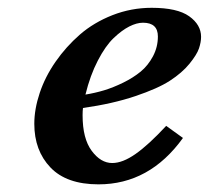

<svg xmlns="http://www.w3.org/2000/svg" viewBox="-20 -465 540 497"><path d="M388.7 -370.6Q388.7 -406.2 350.1 -406.2Q334 -406.2 314.7 -396.5Q295.4 -386.7 274.2 -366.5Q252.9 -346.2 233.2 -308.1Q213.4 -270 201.2 -220.2Q225.6 -224.1 249.3 -231.2Q272.9 -238.3 298.8 -251Q324.7 -263.7 344 -279.5Q363.3 -295.4 376 -319.3Q388.7 -343.3 388.7 -370.6ZM500.5 -369.6Q500.5 -356 495.1 -339.8Q489.7 -323.7 470.5 -300Q451.2 -276.4 419.9 -256.1Q388.7 -235.8 330.1 -216.1Q271.5 -196.3 194.8 -185.5Q193.8 -178.2 193.8 -166.5Q193.8 -106.4 217.3 -74.7Q240.7 -43 270.5 -43Q297.4 -43 330.8 -66.4Q364.3 -89.8 410.2 -139.2L453.6 -107.9Q367.2 12.2 234.9 12.2Q152.3 12.2 110.6 -31.5Q68.8 -75.2 68.8 -144.5Q68.8 -182.6 82.8 -224.4Q96.7 -266.1 123.8 -305.2Q150.9 -344.2 186.8 -375.5Q222.7 -406.7 271.2 -425.8Q319.8 -444.8 372.6 -444.8Q439 -444.8 469.7 -422.9Q500.5 -400.9 500.5 -369.6Z"/></svg>

Font: LL
Style: Bold Italic
Weight: 700
Italic angle: -11.5°
Designer: Philipp H. Poll
Foundry: Philipp H. Poll
Version: Version 2.7.x